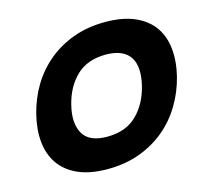

<svg xmlns="http://www.w3.org/2000/svg" viewBox="-96 -752 953 874"><g transform="rotate(-15 381.0 -315.0)"><path d="M721 -315Q704 -247 668.5 -187.5Q633 -128 580.5 -84Q528 -40 459.5 -15Q391 10 309 10Q226 10 170 -15Q114 -40 83.5 -84Q53 -128 47 -187Q41 -246 58 -315Q75 -384 110 -443Q145 -502 197.5 -546Q250 -590 318 -615Q386 -640 469 -640Q552 -640 608.5 -615Q665 -590 695.5 -546.5Q726 -503 732 -443.5Q738 -384 721 -315ZM556 -315Q566 -355 564.5 -388.5Q563 -422 548.5 -446Q534 -470 505.5 -483Q477 -496 434 -496Q347 -496 295 -446.5Q243 -397 223 -315Q203 -234 231 -183.5Q259 -133 345 -133Q432 -133 484 -183.5Q536 -234 556 -315Z"/></g></svg>

Font: TypoPRO Sinkin Sans
Style: 700 Bold Italic
Weight: 700
Italic angle: -112°
Designer: Keith Bates
Foundry: K-Type
Version: Sinkin Sans (version 1.0)  by Keith Bates   •   © 2014   www